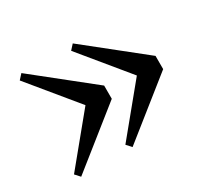

<svg xmlns="http://www.w3.org/2000/svg" viewBox="-106 -659 795 754"><g transform="rotate(-30 292.0 -282.0)"><path d="M65 -47 45 -69 220 -282 45 -495 65 -517 322 -312V-252ZM298 -47 278 -69 453 -282 278 -495 298 -517 555 -312V-252Z"/></g></svg>

Font: GenRyuMin TW B
Style: Regular
Weight: 700
Version: Version 1.501;PS 1;hotconv 16.6.51;makeotf.lib2.5.65220